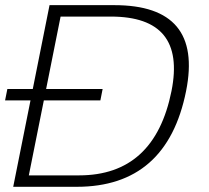

<svg xmlns="http://www.w3.org/2000/svg" viewBox="-42 -718 805 738"><path d="M135.3 -376H352.5L343.8 -332H126.5L68.8 -43.9H261.7Q552.2 -43.9 617.2 -368.2Q674.3 -654.3 383.8 -654.3H190.9ZM75.2 -332H-22.5L-13.7 -376H84L148.4 -698.2H397.5Q739.3 -698.2 673.3 -368.2Q599.6 0 252.9 0H8.8Z"/></svg>

Font: Sansation Light
Style: Light Italic
Weight: 300
Designer: Bernd Montag
Version: Version 1.301